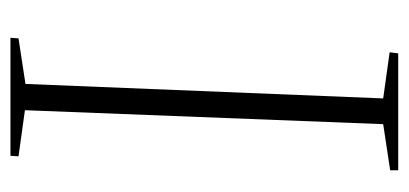

<svg xmlns="http://www.w3.org/2000/svg" viewBox="-222 -540 763 358"><g transform="rotate(90 159.0 -361.5)"><path d="M164 -695 78 -707 80 -723H298V-708L212 -695L186 -27L272 -15L271 0H51L52 -15L137 -28Z"/></g></svg>

Font: Literata 60pt ExtraLight
Style: Italic
Weight: 250
Italic angle: -2°
Designer: Latin by Veronika Burian and Jose Scaglione. Greek by Irene Vlachou. Cyrillic by Vera Evstafieva
Foundry: TypeTogether
Version: Version 3.103;gftools[0.9.29]